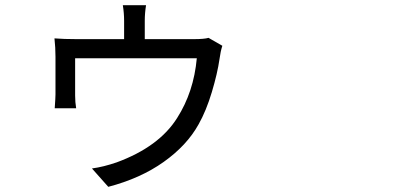

<svg xmlns="http://www.w3.org/2000/svg" viewBox="-20 -641 1540 735"><path d="M778.3 -496.1 831.1 -465.8Q824.2 -444.3 820.3 -415Q812.5 -360.4 791 -288.6Q769.5 -216.8 740.2 -165Q695.3 -84 606.4 -21Q517.6 42 394.5 74.2L332 3.9Q376 -2 426.8 -19.5Q588.9 -79.1 658.2 -189.5Q721.7 -289.1 733.4 -418H267.6V-275.4Q267.6 -250 271.5 -226.6H189.5Q192.4 -267.6 192.4 -279.3V-423.8Q192.4 -459 188.5 -494.1Q223.6 -491.2 272.5 -491.2H455.1V-561.5Q455.1 -590.8 450.2 -621.1H539.1Q534.2 -590.8 534.2 -561.5V-491.2H721.7Q761.7 -491.2 778.3 -496.1Z"/></svg>

Font: Bpmf Zihi Sans Regular
Style: Regular
Weight: 400
Foundry: But Ko
Version: Version 1.320